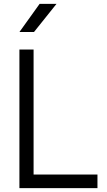

<svg xmlns="http://www.w3.org/2000/svg" viewBox="-20 -969 552 989"><path d="M155 -804H80L184 -949H271ZM80 0V-714H153V-70H482V0Z"/></svg>

Font: Arcon
Style: Regular
Weight: 400
Designer: M. Zarth
Foundry: martin zarth - visuelle & digitale kommunikation
Version: Version 1.131;PS 001.131;hotconv 1.0.70;makeotf.lib2.5.58329